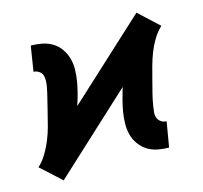

<svg xmlns="http://www.w3.org/2000/svg" viewBox="-100 -632 785 743"><g transform="rotate(-15 293.0 -260.0)"><path d="M67 17 27 -20 -14 -57Q6 -76 20 -99.5Q34 -123 44 -147.5Q54 -172 61 -197.5Q68 -223 74 -248.5Q80 -274 86.5 -299Q93 -324 98 -350Q100 -362 100.5 -374Q101 -386 97.5 -396Q94 -406 84 -412.5Q74 -419 63 -419L79 -520Q102 -520 124.5 -515.5Q147 -511 165.5 -499.5Q184 -488 196.5 -470Q209 -452 215 -430.5Q221 -409 220.5 -386Q220 -363 216 -339Q212 -316 206 -293Q200 -270 192 -247L507 -537L547 -500L587 -463Q567 -444 553 -420.5Q539 -397 529.5 -372.5Q520 -348 513 -322.5Q506 -297 499.5 -271.5Q493 -246 486.5 -221Q480 -196 476 -170Q474 -158 473 -146Q472 -134 476 -124Q480 -114 489.5 -107.5Q499 -101 511 -101L494 0Q471 0 448.5 -4.5Q426 -9 408 -20.5Q390 -32 377 -50Q364 -68 358.5 -89.5Q353 -111 353.5 -134Q354 -157 358 -181Q362 -204 368 -227Q374 -250 381 -273Z"/></g></svg>

Font: Zed Sans Extended
Style: Bold Italic
Weight: 700
Width: 7
Italic angle: -9°
Designer: Belleve Invis
Foundry: Belleve Invis
Version: Version 1.0.0; ttfautohint (v1.8.4)